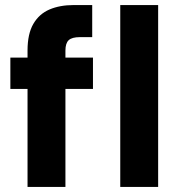

<svg xmlns="http://www.w3.org/2000/svg" viewBox="-20 -740 712 760"><path d="M89 0V-540Q89 -606 112 -645.5Q135 -685 176 -702.5Q217 -720 272 -720H345V-593H296Q265 -593 252 -581Q239 -569 239 -540V0ZM21 -388V-512H348V-388ZM456 0V-720H606V0Z"/></svg>

Font: DM Sans 12pt Black
Style: Regular
Weight: 900
Version: Version 4.004;gftools[0.9.30]